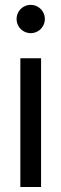

<svg xmlns="http://www.w3.org/2000/svg" viewBox="-20 -749 246 769"><path d="M61.5 -515.6H144.5V0H61.5ZM46.4 -672.9Q46.4 -688 54 -701.2Q61.5 -714.4 74.7 -721.9Q87.9 -729.5 103 -729.5Q118.2 -729.5 131.3 -721.9Q144.5 -714.4 152.1 -701.2Q159.7 -688 159.7 -672.9Q159.7 -657.7 152.1 -644.5Q144.5 -631.3 131.3 -623.8Q118.2 -616.2 103 -616.2Q87.9 -616.2 74.7 -623.8Q61.5 -631.3 54 -644.5Q46.4 -657.7 46.4 -672.9Z"/></svg>

Font: Intratopia Thin
Style: Regular
Weight: 100
Designer: Rasmus Andersson
Foundry: rsms
Version: Version 3.000;Glyphs 3.2.3 (3260)